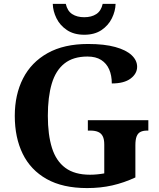

<svg xmlns="http://www.w3.org/2000/svg" viewBox="-20 -948 810 978"><path d="M423.6 10Q299.5 10 217.8 -36Q136.1 -82 95.7 -164.5Q55.3 -247 55.3 -358Q55.3 -466 97.4 -548.5Q139.5 -631 222.7 -677.5Q305.9 -724 428.5 -724Q511.7 -724 567.1 -708.6Q622.5 -693.3 650.5 -666.9Q678.5 -640.5 678.5 -607.9Q678.5 -573 645.4 -547.9Q612.3 -522.9 549.5 -522.9Q549.5 -563.7 536.1 -594.4Q522.8 -625 495.5 -642.5Q468.2 -660 425.6 -660Q352.8 -660 308.3 -624.6Q263.7 -589.3 243.7 -521.9Q223.7 -454.5 223.7 -358Q223.7 -261.5 244.7 -194.6Q265.7 -127.7 313 -92.9Q360.2 -58 438.5 -58Q457 -58 475.6 -59.9Q494.2 -61.7 511.1 -64.8V-211.9Q511.1 -239 503.1 -254.3Q495.1 -269.7 479.5 -276.2Q463.9 -282.8 440.2 -282.8H427.5V-335.8H735.6V-282.8H728.7Q708.5 -282.8 695.4 -276Q682.2 -269.3 675.9 -253.1Q669.6 -237 669.6 -207.9V-44.1Q611.4 -17.1 551.8 -3.5Q492.1 10 423.6 10ZM409.1 -771Q356.9 -771 321.2 -794.7Q285.6 -818.4 267.7 -854.9Q249.8 -891.3 248.8 -928.3H315.1Q323.1 -892.3 347.6 -876.3Q372.1 -860.3 409.1 -860.3Q446.1 -860.3 470.6 -876.3Q495.1 -892.3 503.1 -928.3H568.8Q567.8 -891.3 549.9 -854.9Q532 -818.4 496.9 -794.7Q461.7 -771 409.1 -771Z"/></svg>

Font: Noto Serif Telugu
Style: Regular
Weight: 400
Designer: Jelle Bosma - Monotype Design Team
Foundry: Monotype Imaging Inc.
Version: Version 2.003